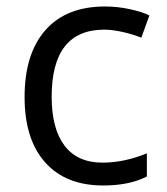

<svg xmlns="http://www.w3.org/2000/svg" viewBox="-20 -565 516 595"><path d="M299.8 9.8Q183.6 9.8 119.9 -61.8Q56.2 -133.3 56.2 -264.2Q56.2 -398.4 120.8 -471.7Q185.5 -544.9 305.2 -544.9Q343.8 -544.9 382.3 -536.6Q420.9 -528.3 442.9 -517.1L418 -448.2Q391.1 -459 359.4 -466.1Q327.6 -473.1 303.2 -473.1Q140.1 -473.1 140.1 -265.1Q140.1 -166.5 179.9 -113.8Q219.7 -61 297.9 -61Q364.7 -61 435.1 -89.8V-18.1Q381.3 9.8 299.8 9.8Z"/></svg>

Font: f07869316
Style: Regular
Weight: 400
Foundry: Ascender Corporation
Version: Version 1.10